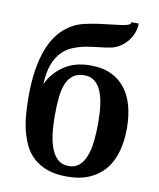

<svg xmlns="http://www.w3.org/2000/svg" viewBox="-84 -802 727 879"><g transform="rotate(10 279.5 -362.5)"><path d="M286.1 10.7Q233.4 10.7 195.6 -2.9Q157.7 -16.6 131.3 -40.3Q105 -64 89.4 -96.4Q73.7 -128.9 64.9 -166Q56.2 -203.1 53.5 -243.4Q50.8 -283.7 50.8 -323.7Q50.8 -456.1 85.9 -545.2Q121.1 -634.3 195.3 -673.8Q215.8 -684.6 246.3 -691.7Q276.9 -698.7 308.3 -703.1Q339.8 -707.5 367.9 -710.4Q396 -713.4 412.1 -715.8Q425.3 -717.8 433.8 -720Q442.4 -722.2 447 -724.6Q451.7 -727.1 453.4 -729.7Q455.1 -732.4 455.1 -736.3H489.3Q489.3 -713.4 481 -691.9Q472.7 -670.4 458.3 -652.8Q443.8 -635.3 424.6 -622.8Q405.3 -610.4 382.8 -606Q355.5 -600.6 325.2 -597.7Q294.9 -594.7 264.9 -588.9Q234.9 -583 207.5 -571.5Q180.2 -560.1 158.7 -537.6Q137.2 -515.1 123.5 -478.8Q109.9 -442.4 107.4 -387.2Q133.8 -442.9 183.8 -476.1Q233.9 -509.3 305.7 -509.3Q363.3 -509.3 403.8 -489.7Q444.3 -470.2 470 -435.8Q495.6 -401.4 507.6 -354.7Q519.5 -308.1 519.5 -254.4Q519.5 -198.2 506.8 -149.9Q494.1 -101.6 466.3 -65.9Q438.5 -30.3 394 -9.8Q349.6 10.7 286.1 10.7ZM184.1 -254.4Q184.1 -207.5 189.2 -168Q194.3 -128.4 206.3 -99.4Q218.3 -70.3 237.8 -54.2Q257.3 -38.1 286.1 -38.1Q314.9 -38.1 334.2 -54.2Q353.5 -70.3 365 -99.4Q376.5 -128.4 381.1 -168Q385.7 -207.5 385.7 -254.4Q385.7 -301.3 380.6 -339.4Q375.5 -377.4 363.8 -404.1Q352.1 -430.7 333 -445.3Q314 -460 286.1 -460Q254.4 -460 234.4 -445.3Q214.4 -430.7 203.1 -404.1Q191.9 -377.4 188 -339.4Q184.1 -301.3 184.1 -254.4Z"/></g></svg>

Font: Arian AMU Serif
Style: Bold
Weight: 700
Designer: Ruben Hakobyan (Tarumian)
Foundry: Ruben Hakobyan (Tarumian)
Version: Version 1.002